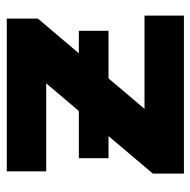

<svg xmlns="http://www.w3.org/2000/svg" viewBox="-18 -560 578 583"><g transform="rotate(-90 271.5 -269.0)"><path d="M35.4 0V-94.4L353 -469.7L380.3 -418.2H42.2V-537.9H506V-443.5L188.5 -68.3L159.9 -119.7H515.2V0ZM82.1 -229V-319.1H469V-229Z"/></g></svg>

Font: Montserrat Thin
Style: Regular
Weight: 100
Designer: Julieta Ulanovsky
Foundry: Julieta Ulanovsky
Version: Version 9.000